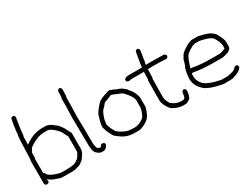

<svg xmlns="http://www.w3.org/2000/svg" viewBox="-61 -1175 2165 1667"><g transform="rotate(-30 1021.0 -341.5)"><path d="M91.8 -675.8Q107.4 -675.8 111.3 -654.3V-652.3Q91.8 -537.6 87.9 -480.5Q84.5 -480.5 84 -460.9V-427.7Q84 -417.5 82 -394.5Q145.5 -439.9 197.3 -451.2Q207.5 -454.6 246.1 -459H291Q334 -459 378.9 -416Q389.2 -416 427.7 -361.3L462.9 -293V-134.8Q462.9 -98.1 418 -44.9Q381.3 -15.6 375 -15.6L328.1 -2Q306.6 0 289.1 0H220.7Q177.2 0 164.1 -9.8Q108.9 -23.4 76.2 -52.7H74.2V-48.8Q74.2 -46.9 78.1 -33.2Q78.1 -17.6 56.6 -13.7H54.7Q33.2 -17.1 33.2 -35.2V-261.7Q33.2 -263.7 37.1 -277.3Q43 -517.6 50.8 -517.6Q50.8 -532.2 60.5 -605.5Q66.9 -645 70.3 -656.2Q70.3 -671.9 91.8 -675.8ZM78.1 -304.7V-269.5Q74.2 -255.9 74.2 -253.9V-115.2Q83.5 -115.2 97.7 -87.9Q117.7 -68.8 160.2 -54.7Q196.8 -41 210.9 -41H271.5Q353 -41 373 -64.5Q391.6 -69.3 414.1 -113.3Q421.9 -123.5 421.9 -134.8V-283.2Q407.2 -307.1 392.6 -339.8Q358.9 -386.2 316.4 -410.2Q299.3 -418 291 -418H259.8Q208 -418 166 -394.5Q155.3 -394.5 107.4 -361.3Q92.8 -348.6 84 -326.2Q78.1 -326.2 78.1 -304.7Z M563.5 -683.1Q579.1 -683.1 583 -661.6Q583 -645 581.1 -595.2Q577.1 -588.9 577.1 -583.5Q577.1 -499 573.2 -407.7L577.1 -114.7Q580.1 -105 585 -75.7Q602.1 -60.1 610.4 -60.1H614.3Q624 -60.1 631.8 -77.6L645.5 -81.5H649.4Q670.9 -78.1 670.9 -60.1Q652.8 -19 624 -19H604.5Q584 -19 553.7 -48.3Q538.1 -71.8 538.1 -105H536.1L532.2 -409.7Q536.1 -501.5 536.1 -595.2Q540 -601.6 540 -605Q542 -652.3 542 -665.5Q548.3 -683.1 563.5 -683.1Z M930.2 -451.2H932.1Q969.2 -439 990.7 -425.8Q1031.2 -417 1063 -384.8Q1068.8 -384.8 1082.5 -361.3Q1117.7 -326.7 1131.3 -263.7V-169.9Q1112.3 -100.6 1090.3 -76.2Q1057.1 -40.5 1000.5 -23.4Q991.7 -19.5 975.1 -19.5H959.5Q881.8 -19.5 854 -35.2Q830.1 -40 766.1 -91.8Q732.4 -147 725.1 -179.7Q719.2 -193.8 719.2 -197.3V-222.7Q725.1 -261.2 740.7 -304.7Q740.7 -328.1 807.1 -400.4Q827.6 -423.8 904.8 -445.3Q908.7 -450.2 930.2 -451.2ZM760.3 -209V-207Q775.9 -153.8 793.5 -128.9Q793.9 -122.1 816.9 -103.5Q878.9 -62.5 916.5 -62.5Q935.1 -60.5 957.5 -60.5H965.3Q1005.9 -60.5 1057.1 -99.6Q1079.6 -132.8 1090.3 -183.6V-253.9Q1090.3 -295.9 1027.8 -361.3Q1012.7 -375.5 979 -386.7Q931.6 -408.2 920.4 -408.2L856 -382.8Q844.7 -382.8 826.7 -357.4Q826.7 -354 807.1 -337.9L791.5 -316.4Q764.2 -257.8 764.2 -228.5Q764.2 -222.7 760.3 -209Z M1317.9 -640.6Q1333.5 -640.6 1337.4 -619.1V-613.3Q1333.5 -579.1 1325.7 -544.9Q1325.7 -514.6 1317.9 -503.9V-486.3L1315.9 -482.4Q1332.5 -484.4 1341.3 -484.4Q1384.3 -484.4 1495.6 -482.4Q1515.1 -474.1 1515.1 -459Q1515.1 -449.2 1499.5 -439.5Q1435.1 -443.4 1356.9 -443.4Q1320.8 -441.4 1312 -441.4Q1310.1 -389.6 1310.1 -359.4Q1308.1 -353.5 1306.2 -353.5Q1304.2 -268.1 1304.2 -226.6V-162.1Q1304.2 -137.2 1329.6 -93.8Q1375.5 -58.6 1407.7 -58.6Q1407.7 -56.6 1415.5 -56.6H1440.9Q1464.4 -56.6 1468.3 -89.8Q1473.1 -134.8 1489.7 -134.8H1493.7Q1509.3 -134.8 1513.2 -113.3Q1513.2 -78.1 1499.5 -48.8Q1495.1 -33.2 1460.4 -19.5Q1454.1 -15.6 1448.7 -15.6H1409.7Q1365.7 -19.5 1314 -50.8Q1272.9 -95.2 1263.2 -148.4V-220.7Q1263.2 -269.5 1265.1 -359.4Q1269 -365.7 1269 -371.1V-377Q1269 -397.5 1271 -439.5H1146Q1127 -435.5 1124.5 -435.5H1116.7Q1095.2 -439 1095.2 -457Q1095.2 -475.1 1132.3 -480.5H1274.9Q1274.9 -493.2 1286.6 -560.5Q1297.9 -636.7 1304.2 -636.7Z M1771.5 -472.7H1830.1Q1915 -455.1 1945.3 -435.5Q1980.5 -411.6 1988.3 -390.6Q2016.1 -343.8 2019.5 -308.6V-267.6Q2019.5 -237.8 2000 -232.4Q2000 -219.2 1925.8 -205.1H1832Q1726.6 -205.1 1640.6 -220.7H1625L1623 -207V-183.6Q1623 -155.8 1644.5 -123L1662.1 -101.6Q1668.9 -101.6 1675.8 -91.8Q1702.6 -73.2 1767.6 -54.7Q1800.3 -48.3 1816.4 -43H1882.8Q1955.1 -57.1 1955.1 -66.4Q1958.5 -66.4 1976.6 -84Q1982.9 -87.9 1988.3 -87.9Q2009.8 -84.5 2009.8 -66.4Q2003.9 -40 1951.2 -17.6Q1923.8 -10.7 1923.8 -7.8Q1909.2 -2 1886.7 -2H1826.2Q1805.2 -2 1738.3 -19.5Q1738.3 -22 1712.9 -27.3Q1682.6 -39.1 1654.3 -54.7Q1604 -96.2 1597.7 -123Q1590.8 -123 1582 -171.9V-201.2Q1589.8 -280.8 1607.4 -308.6Q1621.1 -346.7 1621.1 -357.4L1644.5 -398.4Q1644.5 -401.9 1668 -421.9Q1735.4 -468.8 1757.8 -468.8Q1757.8 -472.2 1771.5 -472.7ZM1634.8 -261.7H1652.3Q1729 -246.1 1839.8 -246.1H1910.2Q1942.4 -246.1 1978.5 -265.6V-298.8Q1978.5 -326.7 1943.4 -384.8Q1910.6 -411.1 1882.8 -416Q1860.8 -423.8 1818.4 -431.6H1775.4Q1769.5 -426.8 1750 -423.8Q1710 -402.8 1685.5 -380.9Q1664.6 -360.4 1634.8 -261.7Z"/></g></svg>

Font: CEF Fonts CJK
Style: Regular
Weight: 400
Designer: PartyBoss (派对大魔王)
Version: Release 2.25